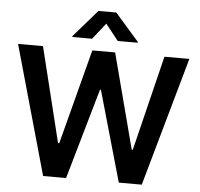

<svg xmlns="http://www.w3.org/2000/svg" viewBox="-60 -987 1091 1049"><g transform="rotate(5 485.5 -462.5)"><path d="M15.6 -707H152.3L280.3 -186.5H287.1L422.9 -707H547.9L684.6 -185.5H690.4L818.4 -707H955.1L755.9 0H629.9L488.3 -497.1H483.4L340.8 0H214.8ZM486.3 -859.4 416 -770.5H307.6V-775.4L437.5 -924.8H535.2L666 -775.4V-770.5H556.6Z"/></g></svg>

Font: WEMIX Pretendard SemiBold
Style: Regular
Weight: 600
Designer: Base glyphs from Inter by Rasmus Andersson; Hangeul glyphs from Noto Sans CJK(Source Han Sans) by Jang Soo-young and Kan
Foundry: Kil Hyung-jin
Version: Version 1.000